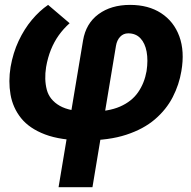

<svg xmlns="http://www.w3.org/2000/svg" viewBox="-20 -573 791 797"><path d="M223.1 204.1 324.7 -404.8Q336.4 -475.6 388.9 -514.2Q441.4 -552.7 520 -552.7Q596.2 -552.7 648.9 -518.3Q701.7 -483.9 724.4 -422.1Q747.1 -360.4 732.9 -277.8Q723.6 -221.7 697 -169.9Q670.4 -118.2 623 -77.6Q575.7 -37.1 504.2 -13.7Q432.6 9.8 333.5 9.8Q232.4 9.8 167.2 -14.9Q102.1 -39.6 67.6 -82.5Q33.2 -125.5 23.7 -180.4Q14.2 -235.4 23.9 -294.9Q34.2 -354 57.4 -403.3Q80.6 -452.6 112.3 -490.5Q144 -528.3 179.7 -552.7L269 -476.6Q243.7 -454.1 224.1 -426.8Q204.6 -399.4 191.4 -366.7Q178.2 -334 171.4 -294.9Q163.1 -242.7 174.3 -200.4Q185.5 -158.2 228 -133.8Q270.5 -109.4 354 -109.4Q429.7 -109.4 478.3 -130.6Q526.9 -151.9 553.2 -189.9Q579.6 -228 588.4 -277.8Q595.2 -323.2 588.6 -358.6Q582 -394 562.7 -414.3Q543.5 -434.6 512.2 -434.6Q492.2 -434.6 478.8 -420.4Q465.3 -406.2 461.4 -382.8L363.8 204.1Z"/></svg>

Font: Inter Tight
Style: Bold Italic
Weight: 700
Italic angle: -9.39999°
Designer: Rasmus Andersson
Foundry: rsms
Version: Version 3.004